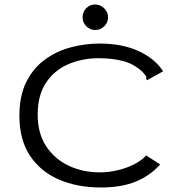

<svg xmlns="http://www.w3.org/2000/svg" viewBox="-20 -821 790 851"><path d="M427 10Q322 10 240.5 -25.5Q159 -61 112.5 -131.5Q66 -202 66 -308Q66 -398 97.5 -459.5Q129 -521 180.5 -558Q232 -595 295 -611.5Q358 -628 421 -628Q522 -628 594.5 -594.5Q667 -561 703 -505L640 -470L631 -465L628 -472Q630 -479 626 -485Q622 -491 611 -503Q572 -539 523.5 -551Q475 -563 418 -563Q345 -563 283 -536.5Q221 -510 184 -454.5Q147 -399 147 -313Q147 -230 184.5 -173Q222 -116 284.5 -86.5Q347 -57 423 -57Q460 -57 499.5 -66Q539 -75 573 -92Q607 -109 628 -132L690 -92Q645 -42 581.5 -16Q518 10 427 10ZM402 -688Q379 -688 362.5 -704.5Q346 -721 346 -744Q346 -768 362 -784.5Q378 -801 402 -801Q425 -801 442 -784Q459 -767 459 -744Q459 -721 442 -704.5Q425 -688 402 -688Z"/></svg>

Font: Inconsolata ExtraExpanded
Style: Regular
Weight: 400
Width: 8
Monospace: yes
Designer: Raph Levien, Cyreal, Brenton Simpson
Foundry: Raph Levien, Cyreal, Google
Version: Version 3.001; ttfautohint (v1.8.2.53-6de2)